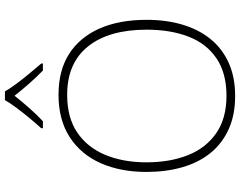

<svg xmlns="http://www.w3.org/2000/svg" viewBox="-120 -868 998 799"><g transform="rotate(-90 379.5 -469.0)"><path d="M696 -358Q696 -277 676 -209.5Q656 -142 616.5 -93Q577 -44 517.5 -17Q458 10 379 10Q300 10 240.5 -17Q181 -44 141.5 -93Q102 -142 82.5 -210Q63 -278 63 -359Q63 -467 99.5 -549.5Q136 -632 208 -678.5Q280 -725 384 -725Q485 -725 554 -681Q623 -637 659.5 -555Q696 -473 696 -358ZM103 -359Q103 -261 133 -186Q163 -111 224.5 -68.5Q286 -26 380 -26Q474 -26 535.5 -67.5Q597 -109 626 -184Q655 -259 655 -358Q655 -515 585.5 -602Q516 -689 384 -689Q289 -689 227 -647Q165 -605 134 -530.5Q103 -456 103 -359ZM398 -948Q410 -927 430.5 -899.5Q451 -872 473.5 -845Q496 -818 514 -797V-790H485Q458 -816 430 -848Q402 -880 380 -908Q358 -880 330 -848Q302 -816 274 -790H245V-797Q264 -818 286.5 -845Q309 -872 329.5 -899.5Q350 -927 362 -948Z"/></g></svg>

Font: Noto Sans Khmer ExtraLight
Style: Regular
Weight: 250
Version: Version 2.003